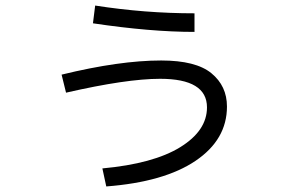

<svg xmlns="http://www.w3.org/2000/svg" viewBox="-20 -630 1040 692"><path d="M202 -361Q411 -412 561 -412Q686 -412 742 -366Q798 -320 798 -246Q798 -127 685 -50.5Q572 26 363 42L349 -23Q533 -40 629.5 -99.5Q726 -159 726 -243Q726 -346 557 -346Q436 -346 218 -296ZM315 -546 323 -610Q502 -582 681 -582V-515Q522 -515 315 -546Z"/></svg>

Font: M PLUS 1p
Style: Regular
Weight: 400
Version: Version 1.062